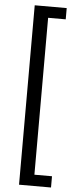

<svg xmlns="http://www.w3.org/2000/svg" viewBox="-63 -836 390 1013"><g transform="rotate(5 132.5 -330.0)"><path d="M248 -745.6H162.1H154.8V-738.3V78.1V85.4H162.1H248V145H78.6V-805.2H248Z"/></g></svg>

Font: Vazir Light
Style: Light
Weight: 300
Designer: Saber Rastikerdar
Foundry: Saber Rastikerdar
Version: Version 30.0.0